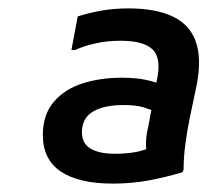

<svg xmlns="http://www.w3.org/2000/svg" viewBox="-20 -744 495 457"><path d="M249 -307Q168 -307 125 -335.5Q82 -364 82 -423Q82 -471 108 -501.5Q134 -532 176.5 -545.5Q219 -559 270 -559Q303 -559 326.5 -554Q350 -549 361 -544L349 -478Q337 -484 320 -489Q303 -494 274 -494Q228 -494 201.5 -478.5Q175 -463 175 -429Q175 -402 196 -390Q217 -378 253 -378Q280 -378 302.5 -382Q325 -386 346 -397L331 -370Q327 -386 327.5 -405Q328 -424 333 -443L353 -551Q365 -605 343.5 -626Q322 -647 267 -647Q234 -647 206 -640.5Q178 -634 159 -625H150L165 -705Q194 -714 223 -719Q252 -724 286 -724Q350 -724 390.5 -705Q431 -686 445.5 -646.5Q460 -607 449 -546L431 -460Q425 -430 421 -399.5Q417 -369 417 -340L414 -334Q374 -322 333.5 -314.5Q293 -307 249 -307Z"/></svg>

Font: Kufam Medium
Style: Italic
Weight: 500
Italic angle: -11°
Designer: Artur Schmal
Foundry: Original Type
Version: Version 1.301; ttfautohint (v1.8.3)